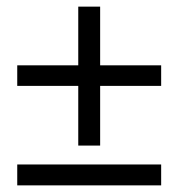

<svg xmlns="http://www.w3.org/2000/svg" viewBox="-20 -559 538 579"><path d="M216 -120V-300H32V-362H216V-539H282V-362H466V-300H282V-120ZM32 0V-63H466V0Z"/></svg>

Font: Nunito Sans 10pt Condensed Medium
Style: Regular
Weight: 500
Width: 3
Designer: Vernon Adams
Foundry: Vernon Adams
Version: Version 3.101;gftools[0.9.27]